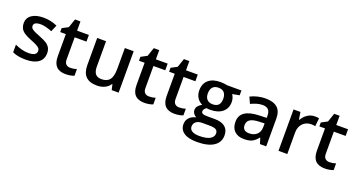

<svg xmlns="http://www.w3.org/2000/svg" viewBox="-51 -1387 4363 2354"><g transform="rotate(20 2130.5 -210.0)"><path d="M444.8 -153.8Q444.8 -74.7 387.2 -32.5Q329.6 9.8 222.2 9.8Q114.3 9.8 48.8 -22.9V-122.1Q144 -78.1 226.1 -78.1Q332 -78.1 332 -142.1Q332 -162.6 320.3 -176.3Q308.6 -189.9 281.7 -204.6Q254.9 -219.2 207 -237.8Q113.8 -273.9 80.8 -310.1Q47.9 -346.2 47.9 -403.8Q47.9 -473.1 103.8 -511.5Q159.7 -549.8 255.9 -549.8Q351.1 -549.8 436 -511.2L398.9 -424.8Q311.5 -460.9 252 -460.9Q161.1 -460.9 161.1 -409.2Q161.1 -383.8 184.8 -366.2Q208.5 -348.6 288.1 -317.9Q355 -292 385.3 -270.5Q415.5 -249 430.2 -220.9Q444.8 -192.9 444.8 -153.8Z M770 -83Q812 -83 854 -96.2V-9.8Q835 -1.5 804.9 4.2Q774.9 9.8 742.7 9.8Q579.6 9.8 579.6 -162.1V-453.1H505.9V-503.9L585 -545.9L624 -660.2H694.8V-540H848.6V-453.1H694.8V-164.1Q694.8 -122.6 715.6 -102.8Q736.3 -83 770 -83Z M1342.8 0 1326.7 -70.8H1320.8Q1296.9 -33.2 1252.7 -11.7Q1208.5 9.8 1151.9 9.8Q1053.7 9.8 1005.4 -39.1Q957 -87.9 957 -187V-540H1072.8V-207Q1072.8 -145 1098.1 -114Q1123.5 -83 1177.7 -83Q1250 -83 1283.9 -126.2Q1317.9 -169.4 1317.9 -271V-540H1433.1V0Z M1797.9 -83Q1839.8 -83 1881.8 -96.2V-9.8Q1862.8 -1.5 1832.8 4.2Q1802.7 9.8 1770.5 9.8Q1607.4 9.8 1607.4 -162.1V-453.1H1533.7V-503.9L1612.8 -545.9L1651.9 -660.2H1722.7V-540H1876.5V-453.1H1722.7V-164.1Q1722.7 -122.6 1743.4 -102.8Q1764.2 -83 1797.9 -83Z M2190.9 -83Q2232.9 -83 2274.9 -96.2V-9.8Q2255.9 -1.5 2225.8 4.2Q2195.8 9.8 2163.6 9.8Q2000.5 9.8 2000.5 -162.1V-453.1H1926.8V-503.9L2005.9 -545.9L2044.9 -660.2H2115.7V-540H2269.5V-453.1H2115.7V-164.1Q2115.7 -122.6 2136.5 -102.8Q2157.2 -83 2190.9 -83Z M2838.9 -540V-477.1L2746.6 -460Q2759.3 -442.9 2767.6 -418Q2775.9 -393.1 2775.9 -365.2Q2775.9 -281.7 2718.3 -233.9Q2660.6 -186 2559.6 -186Q2533.7 -186 2512.7 -189.9Q2475.6 -167 2475.6 -136.2Q2475.6 -117.7 2492.9 -108.4Q2510.3 -99.1 2556.6 -99.1H2650.9Q2740.2 -99.1 2786.6 -61Q2833 -22.9 2833 48.8Q2833 140.6 2757.3 190.4Q2681.6 240.2 2538.6 240.2Q2428.2 240.2 2370.1 201.2Q2312 162.1 2312 89.8Q2312 40 2343.5 6.1Q2375 -27.8 2431.6 -41Q2408.7 -50.8 2393.8 -72.5Q2378.9 -94.2 2378.9 -118.2Q2378.9 -148.4 2396 -169.4Q2413.1 -190.4 2446.8 -210.9Q2404.8 -229 2378.7 -269.8Q2352.5 -310.5 2352.5 -365.2Q2352.5 -453.1 2408 -501.5Q2463.4 -549.8 2565.9 -549.8Q2588.9 -549.8 2614 -546.6Q2639.2 -543.5 2651.9 -540ZM2414.6 84Q2414.6 121.1 2448 141.1Q2481.4 161.1 2542 161.1Q2635.7 161.1 2681.6 134.3Q2727.5 107.4 2727.5 63Q2727.5 27.8 2702.4 12.9Q2677.2 -2 2608.9 -2H2522Q2472.7 -2 2443.6 21.2Q2414.6 44.4 2414.6 84ZM2463.9 -365.2Q2463.9 -314.5 2490 -287.1Q2516.1 -259.8 2564.9 -259.8Q2664.6 -259.8 2664.6 -366.2Q2664.6 -418.9 2639.9 -447.5Q2615.2 -476.1 2564.9 -476.1Q2515.1 -476.1 2489.5 -447.8Q2463.9 -419.4 2463.9 -365.2Z M3276.9 0 3253.9 -75.2H3250Q3210.9 -25.9 3171.4 -8.1Q3131.8 9.8 3069.8 9.8Q2990.2 9.8 2945.6 -33.2Q2900.9 -76.2 2900.9 -154.8Q2900.9 -238.3 2962.9 -280.8Q3024.9 -323.2 3151.9 -327.1L3245.1 -330.1V-358.9Q3245.1 -410.6 3220.9 -436.3Q3196.8 -461.9 3146 -461.9Q3104.5 -461.9 3066.4 -449.7Q3028.3 -437.5 2993.2 -420.9L2956.1 -502.9Q3000 -525.9 3052.2 -537.8Q3104.5 -549.8 3150.9 -549.8Q3253.9 -549.8 3306.4 -504.9Q3358.9 -460 3358.9 -363.8V0ZM3106 -78.1Q3168.5 -78.1 3206.3 -113Q3244.1 -147.9 3244.1 -210.9V-257.8L3174.8 -254.9Q3093.8 -252 3056.9 -227.8Q3020 -203.6 3020 -153.8Q3020 -117.7 3041.5 -97.9Q3063 -78.1 3106 -78.1Z M3793 -549.8Q3827.6 -549.8 3850.1 -544.9L3838.9 -438Q3814.5 -443.8 3788.1 -443.8Q3719.2 -443.8 3676.5 -398.9Q3633.8 -354 3633.8 -282.2V0H3519V-540H3608.9L3624 -444.8H3629.9Q3656.7 -493.2 3700 -521.5Q3743.2 -549.8 3793 -549.8Z M4151.4 -83Q4193.4 -83 4235.4 -96.2V-9.8Q4216.3 -1.5 4186.3 4.2Q4156.2 9.8 4124 9.8Q3960.9 9.8 3960.9 -162.1V-453.1H3887.2V-503.9L3966.3 -545.9L4005.4 -660.2H4076.2V-540H4230V-453.1H4076.2V-164.1Q4076.2 -122.6 4096.9 -102.8Q4117.7 -83 4151.4 -83Z"/></g></svg>

Font: f0_46533          
Style: Regular
Weight: 600
Foundry: Ascender Corporation
Version: Version 1.10